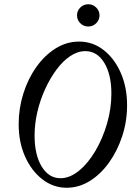

<svg xmlns="http://www.w3.org/2000/svg" viewBox="-20 -872 619 905"><path d="M294 13Q231 13 179.5 -27Q128 -67 98 -134.5Q68 -202 68 -286Q68 -361 90 -431Q112 -501 151.5 -556.5Q191 -612 242.5 -644Q294 -676 353 -676Q417 -676 468 -636.5Q519 -597 549 -529Q579 -461 579 -376Q579 -301 556.5 -231.5Q534 -162 494.5 -106.5Q455 -51 403.5 -19Q352 13 294 13ZM265 -32Q309 -32 352 -67Q395 -102 429.5 -160.5Q464 -219 484.5 -289.5Q505 -360 505 -431Q505 -521 471.5 -576Q438 -631 382 -631Q346 -631 311 -607.5Q276 -584 246 -543.5Q216 -503 192.5 -451.5Q169 -400 156 -344Q143 -288 143 -233Q143 -142 176.5 -87Q210 -32 265 -32ZM396 -747Q374 -747 358.5 -762.5Q343 -778 343 -800Q343 -821 358.5 -836.5Q374 -852 396 -852Q418 -852 433.5 -836.5Q449 -821 449 -800Q449 -778 433.5 -762.5Q418 -747 396 -747Z"/></svg>

Font: Junicode Two Beta Condensed
Style: Italic
Weight: 400
Width: 3
Italic angle: -9°
Version: Version 1.053; ttfautohint (v1.8.4)